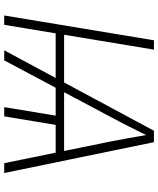

<svg xmlns="http://www.w3.org/2000/svg" viewBox="62 -830 768 933"><g transform="rotate(90 446.5 -364.0)"><path d="M221.7 -727.5 101.1 0H55.7L176.3 -727.5ZM590.8 -270.5 545.9 0H501L545.9 -270.5ZM225.1 0 615.7 -727.5H671.4L821.3 0H773.4L667.5 -520Q660.2 -558.1 651.6 -604.5Q643.1 -650.9 633.8 -708H646Q618.7 -652.3 595.2 -606Q571.8 -559.6 550.3 -520L273.9 0ZM120.6 -250 127.4 -291H753.4L747.1 -250Z"/></g></svg>

Font: Inter 17pt ExtraLight
Style: Italic
Weight: 250
Italic angle: -9.3988°
Version: Version 4.001;git-66647c0bb